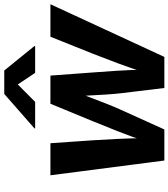

<svg xmlns="http://www.w3.org/2000/svg" viewBox="36 -844 807 920"><g transform="rotate(-90 440.0 -383.5)"><path d="M131.3 0 60.6 -545.9H214.2L228.2 -344Q231.2 -289.9 234.8 -226.3Q238.5 -162.6 238 -85.3H221.3Q246.8 -160.8 272.2 -224.7Q297.6 -288.6 320.1 -344L403.4 -545.9H538.3L553.2 -344Q557 -289.9 561.5 -226.3Q566 -162.6 566.3 -85.3H549.9Q574.1 -161.1 597.9 -224.6Q621.7 -288.1 643.6 -344L724.5 -545.9H880.2L627.8 0H478.9L453.4 -210.7Q450 -240.6 447.5 -278.8Q445.1 -317 443.1 -357.4Q441.1 -397.7 438.4 -433H464.1Q449.9 -398 434.5 -357.8Q419.2 -317.6 404.2 -279.2Q389.1 -240.8 375.4 -210.5L280.2 0ZM412.2 -619.1H284.9L285.6 -622.7L450.4 -767.1H562.6L679.8 -622.7L679.1 -619.1H551.3L495.9 -702.2Z"/></g></svg>

Font: Inter
Style: Italic
Weight: 400
Italic angle: -9.3988°
Designer: Rasmus Andersson
Foundry: rsms
Version: Version 4.001;git-66647c0bb